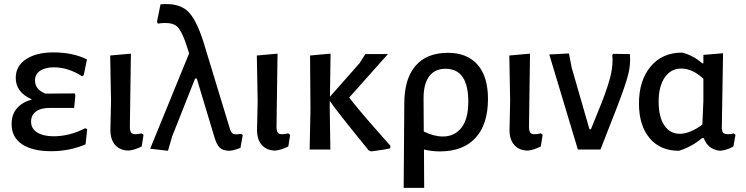

<svg xmlns="http://www.w3.org/2000/svg" viewBox="-20 -722 3600 927"><path d="M227 8Q137 8 86.5 -25.5Q36 -59 36 -123Q36 -213 134 -242Q56 -276 56 -346Q56 -403 105.5 -436Q155 -469 238 -469Q332 -469 400 -435L384 -358L376 -354Q309 -397 239 -397Q199 -397 174 -380.5Q149 -364 149 -334Q149 -289 200 -270L340 -271L344 -264L338 -201H221Q177 -201 153.5 -183.5Q130 -166 130 -135Q130 -101 159.5 -82.5Q189 -64 239 -64Q315 -64 392 -103L401 -98L393 -25Q316 8 227 8Z M602 5Q561 5 537 -21Q513 -47 513 -94L516 -235L512 -454L612 -463L607 -108Q608 -88 613.5 -81Q619 -74 634 -74Q645 -74 664 -78L673 -71L664 -15Q631 2 602 5Z M791 6 705 -4 893 -464 888 -480Q861 -570 835 -594Q809 -618 742 -608L738 -617L755 -701Q839 -709 883 -671Q927 -633 964 -514L1090 -100Q1096 -80 1107 -75.5Q1118 -71 1144 -76L1152 -70L1141 -8Q1105 6 1085 6Q1055 5 1040 -10Q1025 -25 1014 -64L930 -343H922L811 -63Z M1310 5Q1269 5 1245 -21Q1221 -47 1221 -94L1224 -235L1220 -454L1320 -463L1315 -108Q1316 -88 1321.5 -81Q1327 -74 1342 -74Q1353 -74 1372 -78L1381 -71L1372 -15Q1339 2 1310 5Z M1475 0 1479 -193 1477 -454 1576 -463 1573 -255 1716 -417 1744 -461H1853L1666 -251Q1686 -225 1713.5 -192Q1741 -159 1761.5 -135.5Q1782 -112 1816.5 -73Q1851 -34 1865 -18L1864 -6Q1836 1 1772 9L1761 5Q1608 -182 1572 -235V-202L1575 0Z M1929 185 1932 -222Q1932 -341 1986 -404Q2040 -467 2143 -467Q2235 -467 2285.5 -410Q2336 -353 2336 -244Q2336 -122 2276 -56.5Q2216 9 2104 9Q2065 9 2027 0L2028 185ZM2025 -248 2026 -87Q2075 -63 2118 -63Q2175 -63 2208 -105.5Q2241 -148 2241 -231Q2241 -390 2131 -390Q2080 -390 2052.5 -354Q2025 -318 2025 -248Z M2529 5Q2488 5 2464 -21Q2440 -47 2440 -94L2443 -235L2439 -454L2539 -463L2534 -108Q2535 -88 2540.5 -81Q2546 -74 2561 -74Q2572 -74 2591 -78L2600 -71L2591 -15Q2558 2 2529 5Z M3021 -461Q3026 -414 3013 -362Q3000 -310 2955 -194L2879 0H2770L2632 -459L2727 -464L2740 -396L2826 -98H2833L2884 -224Q2918 -311 2929.5 -362.5Q2941 -414 2936 -457L2941 -462Z M3258 6Q3167 6 3116 -55.5Q3065 -117 3065 -222Q3065 -333 3121 -400.5Q3177 -468 3273 -468Q3325 -456 3371 -416L3376 -417V-457L3471 -465L3465 -107Q3465 -88 3471.5 -81Q3478 -74 3496 -74Q3511 -74 3522 -78L3531 -71L3521 -15Q3491 3 3456 6Q3397 -1 3378 -55H3369Q3322 -14 3258 6ZM3160 -232Q3160 -157 3187.5 -116.5Q3215 -76 3262 -76Q3310 -76 3371 -120L3376 -234V-342Q3323 -391 3269 -391Q3219 -391 3189.5 -348Q3160 -305 3160 -232Z"/></svg>

Font: Alegreya Sans Medium
Style: Regular
Weight: 500
Designer: Juan Pablo del Peral
Foundry: Huerta Tipografica
Version: Version 2.007